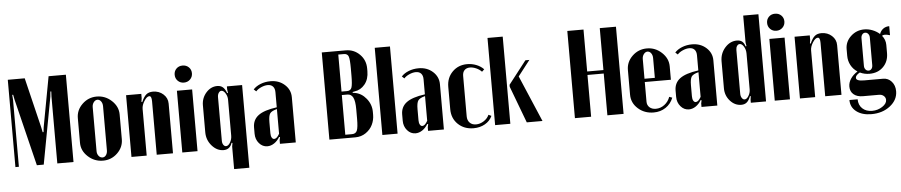

<svg xmlns="http://www.w3.org/2000/svg" viewBox="-46 -1030 7197 1534"><g transform="rotate(-5 3552.0 -262.5)"><path d="M506.8 -700.2V0H377V-537.1L378.9 -577.1H372.1L368.2 -537.1L268.1 0H212.9L81.1 -537.1L73.2 -577.1H65.9L68.8 -537.1V0H41V-700.2H176.8L273.9 -298.8L282.2 -258.8H289.1L293.9 -298.8L368.2 -700.2Z M736.8 -504.9Q805.2 -504.9 856.2 -457.3Q907.2 -409.7 907.2 -346.2V-147.9Q907.2 -83.5 858.9 -36.9Q810.5 9.8 743.2 9.8Q674.3 9.8 623 -37.4Q571.8 -84.5 571.8 -147.9V-346.2Q571.8 -410.6 620.6 -457.8Q669.4 -504.9 736.8 -504.9ZM697.8 -422.9V-70.8Q697.8 -47.9 710.4 -32Q723.1 -16.1 741.2 -16.1Q758.3 -16.1 769.5 -31.5Q780.8 -46.9 780.8 -70.8V-422.9Q780.8 -446.8 769 -462.9Q757.3 -479 740.2 -479Q723.1 -479 710.4 -462.4Q697.8 -445.8 697.8 -422.9Z M1095.7 -429.2Q1113.8 -471.2 1134 -488Q1154.3 -504.9 1187.5 -504.9Q1236.8 -504.9 1270.8 -474.1Q1304.7 -443.4 1304.7 -398.9V0H1174.3V-428.2Q1174.3 -471.2 1155.8 -471.2Q1136.2 -471.2 1115 -438Q1093.8 -404.8 1093.8 -374V0H971.7V-495.1H1093.8V-460L1089.4 -431.2Z M1441.4 -691.9Q1471.7 -691.9 1491.5 -672.6Q1511.2 -653.3 1511.2 -624Q1511.2 -594.7 1491.2 -575Q1471.2 -555.2 1441.4 -555.2Q1411.6 -555.2 1392.1 -575Q1372.6 -594.7 1372.6 -624Q1372.6 -653.3 1392.1 -672.6Q1411.6 -691.9 1441.4 -691.9ZM1379.4 -495.1H1501.5V0H1379.4Z M1780.3 -472.2V-495.1H1902.3V168H1780.3V-12.2L1785.2 -41L1778.3 -43Q1761.2 9.8 1710.4 9.8Q1657.2 9.8 1616.7 -36.4Q1576.2 -82.5 1576.2 -145V-360.8Q1576.2 -419.4 1614 -462.2Q1651.9 -504.9 1703.6 -504.9Q1730.5 -504.9 1748 -490Q1765.6 -475.1 1778.3 -440.9L1784.2 -442.9ZM1780.3 -100.1V-388.2Q1780.3 -416 1765.4 -439.9Q1750.5 -463.9 1733.4 -463.9Q1720.7 -463.9 1711.4 -450Q1702.1 -436 1702.1 -416V-65.9Q1702.1 -45.9 1710.9 -33Q1719.7 -20 1732.4 -20Q1750.5 -20 1765.4 -45.2Q1780.3 -70.3 1780.3 -100.1Z M1967.8 -99.1V-148.9Q1967.8 -210.4 2013.9 -245.1Q2060.1 -279.8 2162.6 -293.9V-415Q2162.6 -444.8 2147.9 -460.9Q2133.3 -477.1 2106 -477.1Q2081.1 -477.1 2053 -464.6Q2024.9 -452.1 2010.7 -435.1L1991.7 -452.1Q2012.7 -476.1 2049.8 -491Q2086.9 -505.9 2130.9 -505.9Q2198.2 -505.9 2243.9 -464.8Q2289.6 -423.8 2289.6 -363.8V-1H2162.6V-28.8L2168 -54.2L2160.6 -56.2Q2142.6 -25.4 2116.2 -7.8Q2089.8 9.8 2061.5 9.8Q2022.5 9.8 1995.1 -22Q1967.8 -53.7 1967.8 -99.1ZM2120.6 -43.9Q2141.6 -43.9 2162.6 -82V-279.8Q2119.6 -269 2106.7 -250.5Q2093.8 -231.9 2093.8 -181.2V-91.8Q2093.8 -70.3 2101.1 -57.1Q2108.4 -43.9 2120.6 -43.9Z M2909.2 -540V-519Q2909.2 -454.1 2875.7 -413.3Q2842.3 -372.6 2793 -366.2L2777.3 -362.8V-356L2793 -354Q2846.7 -345.7 2885.5 -298.1Q2924.3 -250.5 2924.3 -190.9V-167Q2924.3 -126 2906.5 -88.4Q2888.7 -50.8 2851.8 -25.4Q2814.9 0 2767.1 0H2559.1V-699.2H2751Q2816.9 -699.2 2863 -653.3Q2909.2 -607.4 2909.2 -540ZM2689 -374H2733.4Q2762.2 -374 2770.8 -399.2Q2779.3 -424.3 2779.3 -495.1V-553.2Q2779.3 -624 2771.2 -647.5Q2763.2 -670.9 2733.4 -670.9H2689ZM2793.9 -146V-223.1Q2793.9 -289.1 2779.1 -317.6Q2764.2 -346.2 2733.4 -346.2H2689V-27.8H2743.2Q2773.4 -27.8 2783.7 -53Q2793.9 -78.1 2793.9 -146Z M2983.9 0V-699.2H3106V0Z M3155.8 -99.1V-148.9Q3155.8 -210.4 3201.9 -245.1Q3248 -279.8 3350.6 -293.9V-415Q3350.6 -444.8 3335.9 -460.9Q3321.3 -477.1 3293.9 -477.1Q3269 -477.1 3241 -464.6Q3212.9 -452.1 3198.7 -435.1L3179.7 -452.1Q3200.7 -476.1 3237.8 -491Q3274.9 -505.9 3318.8 -505.9Q3386.2 -505.9 3431.9 -464.8Q3477.5 -423.8 3477.5 -363.8V-1H3350.6V-28.8L3356 -54.2L3348.6 -56.2Q3330.6 -25.4 3304.2 -7.8Q3277.8 9.8 3249.5 9.8Q3210.4 9.8 3183.1 -22Q3155.8 -53.7 3155.8 -99.1ZM3308.6 -43.9Q3329.6 -43.9 3350.6 -82V-279.8Q3307.6 -269 3294.7 -250.5Q3281.7 -231.9 3281.7 -181.2V-91.8Q3281.7 -70.3 3289.1 -57.1Q3296.4 -43.9 3308.6 -43.9Z M3542 -336.9Q3542 -409.7 3589.1 -457.3Q3636.2 -504.9 3708 -504.9Q3746.1 -504.9 3781.2 -491Q3816.4 -477.1 3840.3 -452.1L3821.3 -434.1Q3804.2 -452.6 3777.8 -464.4Q3751.5 -476.1 3728 -476.1Q3699.7 -476.1 3683.8 -459.7Q3668 -443.4 3668 -414.1V-89.8Q3668 -57.6 3686.8 -38.3Q3705.6 -19 3737.3 -19Q3769.5 -19 3799.6 -38.3Q3829.6 -57.6 3842.3 -86.9L3865.2 -76.2Q3847.2 -36.1 3807.1 -13.2Q3767.1 9.8 3715.3 9.8Q3639.6 9.8 3590.8 -37.4Q3542 -84.5 3542 -158.2Z M4010.3 -699.2V0H3888.2V-699.2ZM4206.1 -495.1 4109.9 -371.1 4268.1 0H4142.1L4031.2 -294.9V-311L4174.3 -495.1Z M4528.3 -699.2H4658.2V-362.8H4788.6V-699.2H4918.5V0H4788.6V-335H4658.2V0H4528.3Z M4983.4 -346.2Q4983.4 -411.1 5032.2 -458Q5081.1 -504.9 5149.4 -504.9Q5216.8 -504.9 5267.8 -457.3Q5318.8 -409.7 5318.8 -346.2V-238.8H5109.4V-81.1Q5109.4 -52.7 5128.7 -35.4Q5147.9 -18.1 5179.7 -18.1Q5216.8 -18.1 5248.3 -41.7Q5279.8 -65.4 5293.5 -104L5317.4 -95.2Q5297.9 -45.9 5256.1 -18.1Q5214.4 9.8 5159.7 9.8Q5085.9 9.8 5034.7 -36.1Q4983.4 -82 4983.4 -147.9ZM5109.4 -265.1H5192.4V-422.9Q5192.4 -446.8 5180.7 -462.9Q5168.9 -479 5151.9 -479Q5134.8 -479 5122.1 -462.4Q5109.4 -445.8 5109.4 -422.9Z M5348.6 -99.1V-148.9Q5348.6 -210.4 5394.8 -245.1Q5440.9 -279.8 5543.5 -293.9V-415Q5543.5 -444.8 5528.8 -460.9Q5514.2 -477.1 5486.8 -477.1Q5461.9 -477.1 5433.8 -464.6Q5405.8 -452.1 5391.6 -435.1L5372.6 -452.1Q5393.6 -476.1 5430.7 -491Q5467.8 -505.9 5511.7 -505.9Q5579.1 -505.9 5624.8 -464.8Q5670.4 -423.8 5670.4 -363.8V-1H5543.5V-28.8L5548.8 -54.2L5541.5 -56.2Q5523.4 -25.4 5497.1 -7.8Q5470.7 9.8 5442.4 9.8Q5403.3 9.8 5376 -22Q5348.6 -53.7 5348.6 -99.1ZM5501.5 -43.9Q5522.5 -43.9 5543.5 -82V-279.8Q5500.5 -269 5487.5 -250.5Q5474.6 -231.9 5474.6 -181.2V-91.8Q5474.6 -70.3 5481.9 -57.1Q5489.3 -43.9 5501.5 -43.9Z M5939 -22.9 5942.9 -51.8 5937 -54.2Q5924.3 -20 5906.7 -5.1Q5889.2 9.8 5862.3 9.8Q5810.5 9.8 5772.7 -32.7Q5734.9 -75.2 5734.9 -133.8V-350.1Q5734.9 -413.1 5775.4 -459Q5815.9 -504.9 5871.1 -504.9Q5896.5 -504.9 5912.4 -492.7Q5928.2 -480.5 5937 -452.1L5943.8 -454.1L5939 -482.9V-699.2H6061V0H5939ZM5939 -395Q5939 -425.8 5924.1 -450.4Q5909.2 -475.1 5891.1 -475.1Q5878.4 -475.1 5869.6 -462.4Q5860.8 -449.7 5860.8 -430.2V-79.1Q5860.8 -59.1 5870.1 -44.9Q5879.4 -30.8 5892.1 -30.8Q5909.2 -30.8 5924.1 -54.9Q5939 -79.1 5939 -106.9Z M6192.9 -691.9Q6223.1 -691.9 6242.9 -672.6Q6262.7 -653.3 6262.7 -624Q6262.7 -594.7 6242.7 -575Q6222.7 -555.2 6192.9 -555.2Q6163.1 -555.2 6143.6 -575Q6124 -594.7 6124 -624Q6124 -653.3 6143.6 -672.6Q6163.1 -691.9 6192.9 -691.9ZM6130.9 -495.1H6252.9V0H6130.9Z M6457 -429.2Q6475.1 -471.2 6495.4 -488Q6515.6 -504.9 6548.8 -504.9Q6598.1 -504.9 6632.1 -474.1Q6666 -443.4 6666 -398.9V0H6535.6V-428.2Q6535.6 -471.2 6517.1 -471.2Q6497.6 -471.2 6476.3 -438Q6455.1 -404.8 6455.1 -374V0H6333V-495.1H6455.1V-460L6450.7 -431.2Z M6891.6 174.8Q6816.4 174.8 6771 139.6Q6725.6 104.5 6725.6 46.9H6791.5Q6791.5 92.8 6821 120.8Q6850.6 148.9 6899.4 148.9Q6944.8 148.9 6981.2 125Q7017.6 101.1 7017.6 71.8Q7017.6 52.2 7002.7 39.1Q6987.8 25.9 6965.3 25.9H6835.4Q6789.1 25.9 6761.7 2.9Q6734.4 -20 6734.4 -60.1Q6734.4 -92.3 6753.9 -122.1Q6773.4 -151.9 6809.6 -174.8Q6775.9 -196.3 6757.3 -231Q6738.8 -265.6 6738.8 -306.2V-359.9Q6738.8 -419.9 6784.2 -462.4Q6829.6 -504.9 6892.6 -504.9Q6925.3 -504.9 6958 -492.2Q6990.7 -479.5 7015.6 -457Q7024.9 -483.4 7045.4 -498.3Q7065.9 -513.2 7093.8 -513.2V-440.9Q7067.4 -448.2 7052.7 -448.2Q7039.6 -448.2 7029.8 -441.9Q7057.6 -408.2 7057.6 -366.2V-300.8Q7057.6 -233.4 7014.9 -190.7Q6972.2 -147.9 6904.8 -147.9Q6862.8 -147.9 6827.6 -165Q6792.5 -145.5 6792.5 -125Q6792.5 -99.1 6856.4 -99.1H7008.8Q7049.3 -99.1 7076.4 -68.4Q7103.5 -37.6 7103.5 8.8Q7103.5 78.6 7042.2 126.7Q6981 174.8 6891.6 174.8ZM6864.7 -214.8Q6864.7 -197.3 6874.5 -185.5Q6884.3 -173.8 6899.4 -173.8Q6913.6 -173.8 6922.6 -185.3Q6931.6 -196.8 6931.6 -214.8V-437Q6931.6 -454.1 6921.6 -466.1Q6911.6 -478 6897.5 -478Q6883.3 -478 6874 -466.3Q6864.7 -454.6 6864.7 -437Z"/></g></svg>

Font: Moniqa Black Heading
Style: Regular
Weight: 900
Designer: Rajesh Rajput
Foundry: Rajesh Rajput
Version: Version 1.000